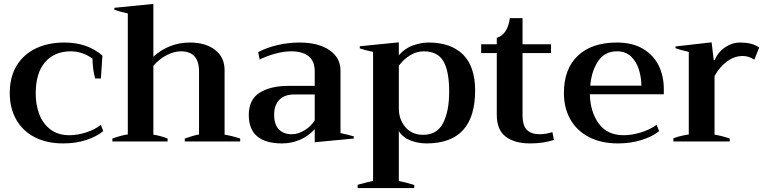

<svg xmlns="http://www.w3.org/2000/svg" viewBox="-20 -725 3925 984"><path d="M30 -248Q30 -330 65 -388Q100 -446 163 -476.5Q226 -507 310 -507Q428 -507 505 -440L497 -323H468Q462 -340 458 -370Q454 -400 454 -425Q401 -462 343 -462Q259 -462 211 -406.5Q163 -351 163 -245Q163 -189 181 -140.5Q199 -92 238 -62Q277 -32 336 -32Q376 -32 420.5 -46Q465 -60 497 -85L509 -53Q477 -26 423.5 -8Q370 10 304 10Q219 10 157.5 -22Q96 -54 63 -112.5Q30 -171 30 -248Z M1211 -15V0H927V-15Q972 -31 1000 -36V-359Q1000 -462 907 -462Q874 -462 836.5 -443.5Q799 -425 766 -388V-35Q804 -29 839 -15V0H556V-15Q607 -33 635 -36V-656Q594 -665 566 -675V-685L766 -705V-434Q800 -467 848.5 -487Q897 -507 953 -507Q1033 -507 1082 -469.5Q1131 -432 1131 -365V-35Q1172 -28 1211 -15Z M1255 -136Q1255 -215 1311 -250Q1367 -285 1459 -285H1593V-358Q1593 -412 1561.5 -437Q1530 -462 1474 -462Q1434 -462 1390.5 -450Q1347 -438 1311 -420L1303 -458Q1347 -481 1402 -494Q1457 -507 1515 -507Q1612 -507 1668.5 -468Q1725 -429 1725 -364V-43Q1763 -35 1793 -26V-15L1593 4V-63Q1559 -26 1515.5 -8Q1472 10 1426 10Q1255 10 1255 -136ZM1593 -109V-241H1490Q1438 -241 1411.5 -213.5Q1385 -186 1385 -137Q1385 -86 1409.5 -61.5Q1434 -37 1476 -37Q1508 -37 1542 -58Q1576 -79 1593 -109Z M1813 222Q1848 212 1892 202V-459Q1849 -468 1824 -477V-488L2024 -508V-442Q2057 -479 2098.5 -493Q2140 -507 2176 -507Q2291 -507 2353 -445.5Q2415 -384 2415 -261Q2415 10 2166 10Q2123 10 2084 -5Q2045 -20 2024 -53V203Q2055 208 2103 223V239H1813ZM2282 -256Q2282 -360 2252.5 -411Q2223 -462 2152 -462Q2115 -462 2081 -441Q2047 -420 2024 -388V-170Q2024 -113 2057.5 -73.5Q2091 -34 2149 -34Q2220 -34 2251 -94.5Q2282 -155 2282 -256Z M2819 -8Q2766 10 2696 10Q2618 10 2572 -24.5Q2526 -59 2526 -137V-453H2446V-498H2526V-531Q2582 -549 2593 -632H2658V-498H2804V-453H2658V-137Q2658 -80 2681 -58.5Q2704 -37 2746 -37Q2776 -37 2811 -48Z M3382 -242H3003Q3005 -152 3048.5 -92Q3092 -32 3176 -32Q3217 -32 3263.5 -46Q3310 -60 3345 -85L3358 -53Q3326 -26 3269.5 -8Q3213 10 3147 10Q3062 10 2999.5 -22Q2937 -54 2903.5 -112.5Q2870 -171 2870 -248Q2870 -372 2941.5 -439.5Q3013 -507 3141 -507Q3222 -507 3276 -474.5Q3330 -442 3356 -388.5Q3382 -335 3382 -269ZM3267 -286Q3267 -326 3255 -366.5Q3243 -407 3215 -434.5Q3187 -462 3142 -462Q3080 -462 3046 -412.5Q3012 -363 3005 -286Z M3431 -16Q3459 -28 3510 -36V-459Q3466 -469 3442 -478V-487L3627 -508L3638 -416H3642Q3660 -458 3696 -482.5Q3732 -507 3773 -507Q3803 -507 3826 -501.5Q3849 -496 3871 -482L3846 -419Q3818 -438 3787 -438Q3743 -438 3705 -409.5Q3667 -381 3642 -335V-35Q3683 -28 3720 -15V0H3431Z"/></svg>

Font: Trirong SemiBold
Style: Regular
Weight: 600
Designer: Katatrad Team
Foundry: CadsonDemak
Version: Version 1.001